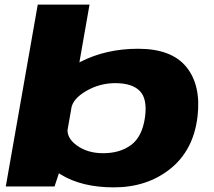

<svg xmlns="http://www.w3.org/2000/svg" viewBox="-20 -805 924 829"><path d="M5 0H215.5L244 -86L366.5 -785H143ZM471.5 4Q615.5 4 715.8 -76.5Q816 -157 833 -303Q848.5 -437.5 784.5 -516Q720.5 -594.5 576.5 -594.5Q438 -594.5 327.8 -538.2Q217.5 -482 209 -432.5L287.5 -336.5Q294.5 -379 352.8 -412.5Q411 -446 477.5 -446Q551 -446 584 -411.8Q617 -377.5 606 -298.5Q594 -214.5 546 -179Q498 -143.5 425 -143.5Q358 -143.5 311.5 -177.2Q265 -211 272.5 -254.5L160.5 -157Q151 -108 241.8 -52Q332.5 4 471.5 4Z"/></svg>

Font: Anybody Expanded ExtraBold
Style: Italic
Weight: 800
Width: 7
Italic angle: -10°
Version: Version 1.113;gftools[0.9.25]